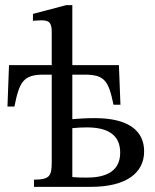

<svg xmlns="http://www.w3.org/2000/svg" viewBox="-20 -726 601 746"><path d="M261 -436H309C387 -436 402 -411 421 -319H448L442 -473H261V-706H237L108 -672V-645C108 -645 123 -647 139 -647C164 -647 181 -644 181 -604V-473H15L9 -312H36C55 -407 70 -436 149 -436H181V-96C181 -42 173 -28 112 -28V0H333C472 0 540 -55 540 -138C540 -218 479 -267 349 -267C314 -267 283 -265 261 -263ZM261 -228C278 -230 297 -231 317 -231C396 -231 447 -204 447 -133C447 -52 378 -36 318 -36C297 -36 282 -36 261 -38Z"/></svg>

Font: STIX Two Math
Style: Regular
Weight: 400
Designer: Ross Mills, John Hudson & Paul Hanslow, Tiro Typeworks Ltd; with portions MicroPress Inc., with additions and correction
Foundry: Tiro Typeworks Ltd
Version: Version 2.02 b142